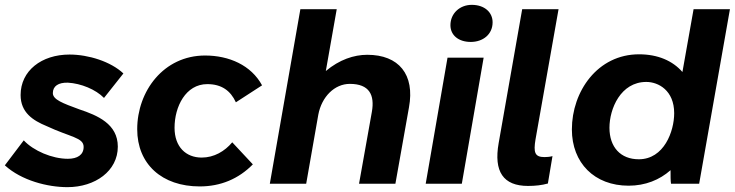

<svg xmlns="http://www.w3.org/2000/svg" viewBox="-21 -758 3031 792"><path d="M257 14C372 14 465 -53 465 -153C465 -247 381 -282 306 -307C238 -332 197 -347 197 -374C197 -403 220 -418 259 -417C313 -414 374 -389 408 -354L488 -455C436 -504 344 -533 266 -533C150 -533 64 -466 64 -366C64 -294 115 -261 171 -238C269 -192 324 -191 324 -152C324 -119 298 -103 259 -103C194 -103 117 -136 77 -179L-1 -76C68 -13 176 14 257 14Z M803 11C889 11 963 -20 1022 -80L937 -171C906 -134 862 -108 811 -108C746 -108 699 -152 699 -231C699 -318 745 -411 834 -411C893 -411 930 -384 952 -336L1060 -406C1015 -489 924 -529 825 -529C654 -529 545 -382 545 -225C545 -81 647 11 803 11Z M1092 0H1242L1292 -285C1306 -359 1359 -412 1422 -412C1503 -412 1525 -366 1513 -297L1460 0H1610L1666 -315C1691 -451 1624 -532 1494 -532C1439 -532 1379 -512 1323 -465L1368 -720H1218Z M1735 0H1884L1974 -520H1825ZM1921 -585C1971 -585 2011 -616 2011 -666C2011 -707 1978 -738 1925 -738C1876 -738 1837 -703 1837 -654C1837 -613 1870 -585 1921 -585Z M2157 9C2187 9 2214 6 2239 -1L2258 -114C2247 -111 2236 -110 2225 -110C2185 -110 2179 -129 2188 -183L2283 -720H2133L2036 -168C2015 -50 2055 9 2157 9Z M2747 0H2863L2990 -720H2840L2794 -461C2754 -507 2693 -534 2615 -534C2444 -534 2338 -381 2338 -224C2338 -86 2431 8 2572 8C2641 8 2700 -16 2745 -56C2745 -33 2745 -11 2747 0ZM2645 -420C2695 -420 2760 -385 2760 -291C2760 -216 2718 -101 2614 -101C2539 -101 2493 -151 2493 -231C2493 -309 2539 -420 2645 -420Z"/></svg>

Font: Fixel Display 20240404
Style: Bold Italic
Weight: 700
Italic angle: -10°
Designer: AlfaBravo + MacPaw
Foundry: Kyrylo Tkachov, Marchela Mozhyna, Serhii Makarenko, Maria Weinstein, Zakhar Kryvoshyya
Version: Version 1.211;Glyphs 3.2 (3225)